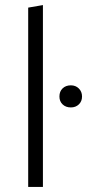

<svg xmlns="http://www.w3.org/2000/svg" viewBox="-20 -736 343 756"><path d="M91 -706 149 -716V0H91ZM214 -356Q214 -376 226.5 -388Q239 -400 259 -400Q278 -400 290.5 -387.5Q303 -375 303 -356Q303 -337 290.5 -325Q278 -313 259 -313Q239 -313 226.5 -325Q214 -337 214 -356Z"/></svg>

Font: Ysabeau Semilight
Style: Regular
Weight: 300
Designer: Christian Thalmann (Catharsis Fonts)
Version: Version 0.003